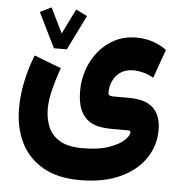

<svg xmlns="http://www.w3.org/2000/svg" viewBox="-55 -597 840 896"><g transform="rotate(5 365.0 -149.0)"><path d="M177.7 -356.4 97.7 -519.5 150.4 -545.4 208 -428.2 265.6 -545.4 318.4 -519.5 238.3 -356.4ZM350.6 246.1Q245.6 246.1 176.5 205.6Q107.4 165 73.7 95Q40 24.9 40 -64.5Q40 -124 53.2 -187.7Q66.4 -251.5 91.3 -314.9L217.8 -266.6Q199.2 -213.9 186.5 -164.1Q173.8 -114.3 173.8 -71.8Q173.8 -25.9 189.9 12.5Q206.1 50.8 244.6 73.7Q283.2 96.7 350.6 96.7Q425.8 96.7 473.9 79.8Q522 63 544.9 41Q567.9 19 567.9 3.9Q567.9 -4.9 555.2 -4.9H476.1Q453.1 -4.9 425.8 -9Q398.4 -13.2 373.5 -29.1Q348.6 -44.9 332.8 -78.6Q316.9 -112.3 316.9 -170.9Q316.9 -222.2 333.7 -270Q350.6 -317.9 382.1 -356.2Q413.6 -394.5 458 -417Q502.4 -439.5 557.1 -439.5Q637.2 -439.5 699.2 -394L651.4 -259.8Q624.5 -274.4 600.6 -280.3Q576.7 -286.1 558.1 -286.1Q507.3 -286.1 478.5 -253.4Q449.7 -220.7 449.7 -171.4Q449.7 -160.6 458 -158.4Q466.3 -156.2 476.1 -156.2H545.4Q603.5 -156.2 636.7 -138.4Q669.9 -120.6 683.8 -89.4Q697.8 -58.1 697.8 -18.1Q697.8 54.7 657.2 114.7Q616.7 174.8 539.3 210.4Q461.9 246.1 350.6 246.1Z"/></g></svg>

Font: Vazirmatn RD UI FD Black
Style: Regular
Weight: 900
Designer: Saber Rastikerdar
Foundry: Saber Rastikerdar
Version: Version 33.003